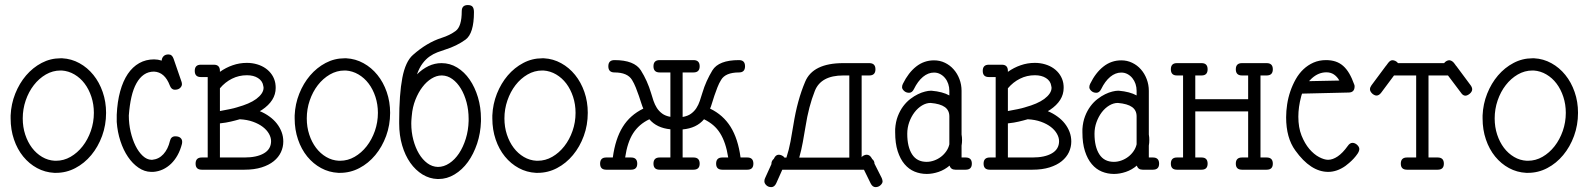

<svg xmlns="http://www.w3.org/2000/svg" viewBox="-20 -685 6413 775"><path d="M224.1 -449.7C197.1 -449.7 171.7 -443.4 147.9 -430.9C124.2 -418.4 103.3 -401.5 85.2 -380.4C67.1 -359.2 52.6 -334.7 41.5 -306.9C30.4 -279.1 24.3 -249.8 22.9 -219.2V-207C22.9 -176.8 27.4 -148.4 36.4 -122.1C45.3 -95.7 57.8 -72.8 73.7 -53.2C89.7 -33.7 108.3 -18.1 129.6 -6.6C151 5 174.2 11.4 199.2 12.7H206.1C233.7 12.7 259.8 6.3 284.2 -6.6C308.6 -19.4 330 -36.9 348.4 -59.1C366.8 -81.2 381.3 -106.9 392.1 -136.2C402.8 -165.5 408.2 -196.6 408.2 -229.5C408.2 -259.4 403.6 -287.5 394.5 -313.7C385.4 -339.9 372.9 -362.9 356.9 -382.6C341 -402.3 322.3 -418.1 300.8 -429.9C279.3 -441.8 256.2 -448.4 231.4 -449.7ZM229.5 -400.4C247.7 -399.1 264.7 -393.8 280.5 -384.5C296.3 -375.2 310 -363 321.5 -347.7C333.1 -332.4 342.2 -314.5 348.9 -294.2C355.6 -273.8 358.9 -252.3 358.9 -229.5C358.9 -204.1 354.8 -179.8 346.7 -156.5C338.5 -133.2 327.5 -112.6 313.5 -94.7C299.5 -76.8 283.3 -62.6 264.9 -52C246.5 -41.4 226.9 -36.1 206.1 -36.1H201.2C182.9 -37.1 165.9 -42.2 150.1 -51.5C134.4 -60.8 120.7 -73.1 109.1 -88.4C97.6 -103.7 88.5 -121.5 81.8 -141.8C75.1 -162.2 71.8 -183.9 71.8 -207C71.8 -232.1 75.8 -256.3 83.7 -279.5C91.7 -302.8 102.6 -323.4 116.5 -341.3C130.3 -359.2 146.5 -373.5 165 -384.3C183.6 -395 203.3 -400.4 224.1 -400.4Z M632.8 -440.4C622.1 -443.7 611.8 -445.3 602.1 -445.3C579.9 -445.3 559.9 -440.3 542 -430.2C524.1 -420.1 508.7 -405.5 495.8 -386.5C483 -367.4 472.7 -344.1 465.1 -316.4C457.4 -288.7 452.8 -257.2 451.2 -221.7V-192.9C453.1 -165.5 458.1 -139.7 466.1 -115.5C474 -91.2 484.2 -70 496.6 -51.8C509 -33.5 523.1 -19 539.1 -8.1C555 2.8 571.9 8.5 589.8 8.8H598.6C612.3 7.8 625.2 4.5 637.5 -1.2C649.7 -6.9 660.7 -14.6 670.7 -24.2C680.6 -33.8 689.3 -45.3 696.8 -58.8C704.3 -72.3 710.1 -87.4 714.4 -104C714.7 -105.6 714.9 -107.2 715.1 -108.6C715.3 -110.1 715.3 -111.5 715.3 -112.8C715.3 -119 713.1 -124.2 708.5 -128.4C703.9 -132.6 696.9 -134.8 687.5 -134.8C676.1 -134.8 668.9 -128.6 666 -116.2C660.8 -94.1 652 -76.3 639.6 -62.7C627.3 -49.2 612.3 -41.7 594.7 -40H590.8C578.8 -40.4 567.2 -45.7 556.2 -55.9C545.1 -66.2 535.4 -79.7 527.1 -96.4C518.8 -113.2 512.2 -132.2 507.3 -153.3C502.4 -174.5 500 -196.1 500 -218.3V-218.8C502 -246.4 505.5 -271.2 510.5 -293.2C515.5 -315.2 522.3 -333.7 530.8 -348.9C539.2 -364 549.3 -375.7 561 -383.8C572.8 -391.9 586.3 -396 601.6 -396C630.5 -394.7 651.9 -376 665.5 -339.8C669.8 -328.5 676.4 -322.8 685.5 -322.8C694.7 -322.8 701.7 -325.1 706.8 -329.8C711.8 -334.6 714.4 -339.7 714.4 -345.2C714.4 -348.8 713.7 -352.4 712.4 -356L680.7 -447.8C676.8 -459.5 669.9 -465.3 660.2 -465.3C651.4 -465.3 644.6 -462.8 639.9 -457.8C635.2 -452.7 632.8 -446.9 632.8 -440.4Z M790.5 -374H818.4V-49.3H794.4C777.8 -49.3 769.5 -41 769.5 -24.4C769.5 -8.1 777.8 0 794.4 0H966.8C993.2 0 1016.2 -3.1 1035.9 -9.3C1055.6 -15.5 1071.9 -23.8 1085 -34.4C1098 -45 1107.7 -57.1 1114 -70.8C1120.4 -84.5 1123.5 -98.8 1123.5 -113.8C1123.5 -127.1 1121.3 -139.9 1116.7 -152.1C1112.1 -164.3 1105.7 -175.7 1097.4 -186.3C1089.1 -196.9 1079.1 -206.4 1067.4 -214.8C1055.7 -223.3 1042.8 -230.5 1028.8 -236.3C1029.1 -236.7 1029.9 -237.1 1031.2 -237.8C1032.6 -238.4 1034.5 -239.6 1037.1 -241.2C1074.2 -266 1092.8 -295.6 1092.8 -330.1C1092.8 -333.3 1092.7 -336.2 1092.5 -338.6C1092.4 -341.1 1092 -344.6 1091.3 -349.1C1089 -361.5 1084.6 -372.7 1077.9 -382.8C1071.2 -392.9 1062.8 -401.5 1052.7 -408.7C1042.6 -415.9 1031.1 -421.4 1018.1 -425.3C1005 -429.2 991.2 -431.2 976.6 -431.2C956.7 -431.2 937.6 -428 919.2 -421.6C900.8 -415.3 883.6 -406.4 867.7 -395V-398.9C867.7 -415.5 859.5 -423.8 843.3 -423.8H790.5C774.3 -423.8 766.1 -415.5 766.1 -398.9C766.1 -382.3 774.3 -374 790.5 -374ZM867.7 -328.6C881.7 -345.2 897.9 -358.2 916.5 -367.4C935.1 -376.7 955.1 -381.3 976.6 -381.3C994.5 -381.3 1009.4 -377.6 1021.2 -370.1C1033.1 -362.6 1040.2 -352.5 1042.5 -339.8H1042L1043 -336.9C1043.6 -334.3 1043.9 -332.4 1043.9 -331.1C1043.9 -322.9 1041.3 -315 1036.1 -307.4C1030.9 -299.7 1023.7 -292.5 1014.4 -285.6C1005.1 -278.8 994.1 -272.6 981.2 -267.1C968.3 -261.6 954.1 -256.7 938.5 -252.4C938.2 -252.1 937.8 -252 937.5 -252C929 -249.3 918.9 -246.8 907.2 -244.4C895.5 -241.9 882.3 -239.4 867.7 -236.8ZM867.7 -187C876.8 -188 884.8 -189 891.6 -190.2C898.4 -191.3 904.9 -192.6 911.1 -194.1L929 -198.5C934.7 -200 940.9 -201.7 947.8 -203.6C967.6 -202.6 985.4 -199.3 1001.2 -193.6C1017 -187.9 1030.3 -180.9 1041 -172.6C1051.8 -164.3 1060 -155.1 1065.7 -145C1071.4 -134.9 1074.2 -125 1074.2 -115.2C1074.2 -93.8 1064.6 -77.4 1045.4 -66.2C1026.2 -54.9 1000 -49.3 966.8 -49.3H867.7Z M1370.6 -449.7C1343.6 -449.7 1318.2 -443.4 1294.4 -430.9C1270.7 -418.4 1249.8 -401.5 1231.7 -380.4C1213.6 -359.2 1199.1 -334.7 1188 -306.9C1176.9 -279.1 1170.7 -249.8 1169.4 -219.2V-207C1169.4 -176.8 1173.9 -148.4 1182.9 -122.1C1191.8 -95.7 1204.3 -72.8 1220.2 -53.2C1236.2 -33.7 1254.8 -18.1 1276.1 -6.6C1297.4 5 1320.6 11.4 1345.7 12.7H1352.5C1380.2 12.7 1406.2 6.3 1430.7 -6.6C1455.1 -19.4 1476.5 -36.9 1494.9 -59.1C1513.3 -81.2 1527.8 -106.9 1538.6 -136.2C1549.3 -165.5 1554.7 -196.6 1554.7 -229.5C1554.7 -259.4 1550.1 -287.5 1541 -313.7C1531.9 -339.9 1519.4 -362.9 1503.4 -382.6C1487.5 -402.3 1468.8 -418.1 1447.3 -429.9C1425.8 -441.8 1402.7 -448.4 1377.9 -449.7ZM1376 -400.4C1394.2 -399.1 1411.2 -393.8 1427 -384.5C1442.8 -375.2 1456.5 -363 1468 -347.7C1479.6 -332.4 1488.7 -314.5 1495.4 -294.2C1502 -273.8 1505.4 -252.3 1505.4 -229.5C1505.4 -204.1 1501.3 -179.8 1493.2 -156.5C1485 -133.2 1474 -112.6 1460 -94.7C1446 -76.8 1429.8 -62.6 1411.4 -52C1393 -41.4 1373.4 -36.1 1352.5 -36.1H1347.7C1329.4 -37.1 1312.4 -42.2 1296.6 -51.5C1280.8 -60.8 1267.2 -73.1 1255.6 -88.4C1244.1 -103.7 1234.9 -121.5 1228.3 -141.8C1221.6 -162.2 1218.3 -183.9 1218.3 -207C1218.3 -232.1 1222.2 -256.3 1230.2 -279.5C1238.2 -302.8 1249.1 -323.4 1262.9 -341.3C1276.8 -359.2 1293 -373.5 1311.5 -384.3C1330.1 -395 1349.8 -400.4 1370.6 -400.4Z M1843.8 -639.6C1843.8 -598.6 1835.6 -572.1 1819.3 -560.1C1803.4 -548.3 1784.5 -539.1 1762.7 -532.2C1723 -519.5 1684.4 -496.6 1647 -463.4C1626.8 -445.8 1612.5 -415 1604 -370.8C1595.5 -326.7 1591.3 -268.7 1591.3 -196.8V-186.5C1591.3 -154.6 1595.3 -125.2 1603.3 -98.1C1611.2 -71.1 1622.2 -47.7 1636.2 -27.8C1650.2 -8 1666.7 7.7 1685.5 19.3C1704.4 30.8 1724.6 36.9 1746.1 37.6H1750C1772.8 37.6 1794.4 31.4 1814.9 19C1835.4 6.7 1853.4 -10.1 1868.7 -31.2C1884 -52.4 1896.3 -77.1 1905.8 -105.2C1915.2 -133.4 1920.4 -163.4 1921.4 -195.3V-205.6C1921.4 -236.2 1917.3 -265.1 1909.2 -292.2C1901 -319.4 1889.9 -343.3 1875.7 -363.8C1861.6 -384.3 1844.8 -400.5 1825.4 -412.4C1806.1 -424.2 1785 -430.2 1762.2 -430.2C1743.7 -430.2 1726.1 -426.2 1709.5 -418.2C1692.9 -410.2 1677.4 -399.1 1663.1 -384.8C1669.6 -403 1677.2 -417.9 1686 -429.4C1694.8 -441 1704.3 -450.3 1714.4 -457.3C1724.4 -464.3 1734.9 -469.8 1745.6 -473.9C1756.3 -477.9 1766.9 -481.6 1777.3 -484.9C1808.3 -494.6 1835.4 -508 1858.9 -524.9C1881.7 -541.5 1893.1 -578.6 1893.1 -636.2C1893.1 -645.7 1891.3 -652.8 1887.7 -657.5C1884.1 -662.2 1877.6 -664.6 1868.2 -664.6C1851.9 -664.6 1843.8 -656.2 1843.8 -639.6ZM1764.6 -380.4C1779.3 -380 1793.1 -375.2 1806.2 -365.7C1819.2 -356.3 1830.6 -343.5 1840.3 -327.4C1850.1 -311.3 1857.7 -292.7 1863.3 -271.7C1868.8 -250.7 1871.6 -228.7 1871.6 -205.6V-196.8C1870.9 -171.4 1867.1 -147.5 1860.1 -125C1853.1 -102.5 1844 -82.8 1832.8 -65.9C1821.5 -49 1808.5 -35.6 1793.7 -25.9C1778.9 -16.1 1763.5 -11.2 1747.6 -11.2C1732.3 -11.6 1718.1 -16.5 1705.1 -26.1C1692.1 -35.7 1680.7 -48.6 1671.1 -64.7C1661.5 -80.8 1654 -99.4 1648.4 -120.4C1642.9 -141.4 1640.1 -163.4 1640.1 -186.5C1640.1 -190.8 1640.2 -194.2 1640.4 -196.8C1640.5 -199.4 1640.7 -201.7 1640.9 -203.9L1641.4 -210.2C1641.5 -212.3 1641.8 -214.8 1642.1 -217.8C1644 -240.9 1648.9 -262.4 1656.7 -282.2C1664.6 -302.1 1674 -319.3 1685.1 -333.7C1696.1 -348.2 1708.4 -359.6 1721.9 -367.9C1735.4 -376.2 1748.9 -380.4 1762.2 -380.4Z M2168.5 -449.7C2141.4 -449.7 2116 -443.4 2092.3 -430.9C2068.5 -418.4 2047.6 -401.5 2029.5 -380.4C2011.5 -359.2 1996.9 -334.7 1985.8 -306.9C1974.8 -279.1 1968.6 -249.8 1967.3 -219.2V-207C1967.3 -176.8 1971.8 -148.4 1980.7 -122.1C1989.7 -95.7 2002.1 -72.8 2018.1 -53.2C2034 -33.7 2052.7 -18.1 2074 -6.6C2095.3 5 2118.5 11.4 2143.6 12.7H2150.4C2178.1 12.7 2204.1 6.3 2228.5 -6.6C2252.9 -19.4 2274.3 -36.9 2292.7 -59.1C2311.1 -81.2 2325.7 -106.9 2336.4 -136.2C2347.2 -165.5 2352.5 -196.6 2352.5 -229.5C2352.5 -259.4 2348 -287.5 2338.9 -313.7C2329.8 -339.9 2317.2 -362.9 2301.3 -382.6C2285.3 -402.3 2266.6 -418.1 2245.1 -429.9C2223.6 -441.8 2200.5 -448.4 2175.8 -449.7ZM2173.8 -400.4C2192.1 -399.1 2209.1 -393.8 2224.9 -384.5C2240.6 -375.2 2254.3 -363 2265.9 -347.7C2277.4 -332.4 2286.5 -314.5 2293.2 -294.2C2299.9 -273.8 2303.2 -252.3 2303.2 -229.5C2303.2 -204.1 2299.2 -179.8 2291 -156.5C2282.9 -133.2 2271.8 -112.6 2257.8 -94.7C2243.8 -76.8 2227.6 -62.6 2209.2 -52C2190.8 -41.4 2171.2 -36.1 2150.4 -36.1H2145.5C2127.3 -37.1 2110.3 -42.2 2094.5 -51.5C2078.7 -60.8 2065 -73.1 2053.5 -88.4C2041.9 -103.7 2032.8 -121.5 2026.1 -141.8C2019.4 -162.2 2016.1 -183.9 2016.1 -207C2016.1 -232.1 2020.1 -256.3 2028.1 -279.5C2036.1 -302.8 2047 -323.4 2060.8 -341.3C2074.6 -359.2 2090.8 -373.5 2109.4 -384.3C2127.9 -395 2147.6 -400.4 2168.5 -400.4Z M2735.4 -392.6H2779.3C2795.9 -392.6 2804.2 -400.9 2804.2 -417.5C2804.2 -434.1 2795.9 -442.4 2779.3 -442.4H2642.6C2626 -442.4 2617.7 -434.1 2617.7 -417.5C2617.7 -400.9 2626 -392.6 2642.6 -392.6H2686V-213.4C2672.7 -215.7 2661.6 -220.1 2652.8 -226.6C2644 -233.1 2636.9 -240.7 2631.3 -249.5C2625.8 -258.3 2621.3 -267.9 2617.7 -278.3C2614.1 -288.7 2610.8 -299.2 2607.9 -309.6C2598.1 -342.4 2584.5 -372.9 2566.9 -400.9C2549.3 -428.5 2513.8 -442.4 2460.4 -442.4C2443.8 -442.4 2435.5 -434.1 2435.5 -417.5C2435.5 -400.9 2443.8 -392.6 2460.4 -392.6C2495.3 -392.6 2518.9 -382.5 2531.2 -362.3C2536.8 -353.2 2541.8 -342.9 2546.4 -331.5C2550.9 -320.1 2555.1 -309 2558.8 -298.1L2568.8 -267.8C2571.8 -258.5 2574.4 -251.5 2576.7 -246.6C2541.2 -229.3 2513.5 -204.8 2493.7 -172.9C2473.8 -141 2460.4 -99.8 2453.6 -49.3H2426.8C2410.5 -49.3 2402.3 -41 2402.3 -24.4C2402.3 -8.1 2410.5 0 2426.8 0H2527.3C2543.9 0 2552.2 -8.1 2552.2 -24.4C2552.2 -41 2543.9 -49.3 2527.3 -49.3H2503.4C2509.3 -90 2520 -122.6 2535.6 -147C2551.3 -171.4 2573.1 -190.3 2601.1 -203.6C2620.9 -180.2 2649.3 -166.7 2686 -163.1V-49.3H2642.6C2626 -49.3 2617.7 -41 2617.7 -24.4C2617.7 -8.1 2626 0 2642.6 0H2779.3C2795.9 0 2804.2 -8.1 2804.2 -24.4C2804.2 -41 2795.9 -49.3 2779.3 -49.3H2735.4V-162.6C2772.8 -165.9 2801.6 -179.5 2821.8 -203.6C2835.8 -196.8 2848.1 -188.8 2858.9 -179.7C2869.6 -170.6 2878.9 -159.7 2886.7 -147.2C2894.5 -134.7 2901.1 -120.4 2906.5 -104.2C2911.9 -88.1 2916.2 -69.8 2919.4 -49.3H2895.5C2878.9 -49.3 2870.6 -41 2870.6 -24.4C2870.6 -8.1 2878.9 0 2895.5 0H2996.6C3012.9 0 3021 -8.1 3021 -24.4C3021 -41 3012.9 -49.3 2996.6 -49.3H2969.2C2962.4 -99.8 2949 -141 2929 -173.1C2908.9 -205.2 2881.3 -229.7 2846.2 -246.6C2848.5 -251.5 2851 -258.6 2853.8 -268.1C2856.5 -277.5 2859.8 -287.7 2863.5 -298.6C2867.3 -309.5 2871.3 -320.6 2875.7 -332C2880.1 -343.4 2885.1 -353.5 2890.6 -362.3C2902.3 -382.5 2926.4 -392.6 2962.9 -392.6C2979.2 -392.6 2987.3 -400.9 2987.3 -417.5C2987.3 -434.1 2979.2 -442.4 2962.9 -442.4C2908.2 -442.4 2872.4 -428.5 2855.5 -400.9C2847 -386.9 2839.4 -372.3 2832.5 -357.2C2825.7 -342 2819.8 -326.2 2814.9 -309.6C2811.7 -298.8 2808.3 -288.2 2804.7 -277.6C2801.1 -267 2796.5 -257.3 2790.8 -248.5C2785.1 -239.7 2777.8 -232.2 2769 -225.8C2760.3 -219.5 2749 -215.2 2735.4 -212.9Z M3408.2 -48.8H3206.1C3211.9 -69.3 3216.7 -90.1 3220.5 -111.1L3231.4 -173.8C3239.9 -228.2 3252.4 -276.2 3269 -317.9C3285.3 -359.5 3323.6 -380.4 3383.8 -380.4H3408.2ZM3458 -380.4H3488.8C3505.4 -380.4 3513.7 -388.7 3513.7 -405.3C3513.7 -421.9 3505.4 -430.2 3488.8 -430.2H3383.8C3302.1 -430.2 3250.8 -405.1 3230 -355C3208.8 -305.2 3193 -247.4 3182.6 -181.6C3179 -159.2 3175.1 -136.6 3170.9 -114C3166.7 -91.4 3161.1 -69.7 3154.3 -48.8H3146.5C3143.9 -52.7 3140.3 -55.7 3135.7 -57.6C3131.2 -59.6 3127.1 -60.5 3123.5 -60.5C3115.1 -60.5 3108.6 -55.3 3104 -44.9L3103.5 -43.9C3097 -38.4 3093.8 -31.7 3093.8 -23.9V-22.5L3067.9 34.7C3066.2 38.2 3065.4 42.3 3065.4 46.9C3065.4 52.4 3068 57.7 3073.2 62.7C3078.5 67.8 3085.1 70.3 3093.3 70.3C3101.7 70.3 3108.4 65.1 3113.3 54.7L3137.7 0H3467.3L3494.6 55.7C3499.5 65.4 3506 70.3 3514.2 70.3C3522 70.3 3528.6 67.7 3534.2 62.5C3539.7 57.3 3542.5 52.1 3542.5 46.9C3542.5 44.9 3542.2 42.9 3541.5 40.8C3540.9 38.7 3540 36.3 3539.1 33.7L3509.8 -24.4C3509.8 -32.2 3506.5 -38.6 3500 -43.5L3499 -45.9C3493.5 -55.7 3486.7 -60.5 3478.5 -60.5C3474.9 -60.5 3471 -59.6 3466.8 -57.6C3462.6 -55.7 3459.6 -53.2 3458 -50.3Z M3812 -215.3V-102.5C3809.7 -92.4 3805.6 -83.1 3799.6 -74.5C3793.5 -65.8 3786.4 -58.3 3778.1 -52C3769.8 -45.7 3760.6 -40.7 3750.5 -37.1C3740.4 -33.5 3730.3 -31.7 3720.2 -31.7C3694.2 -31.7 3674.6 -41.8 3661.6 -62C3648.6 -82.2 3642.1 -109.9 3642.1 -145C3642.1 -161.3 3644.8 -176.9 3650.1 -191.9C3655.5 -206.9 3662.6 -220.1 3671.4 -231.7C3680.2 -243.2 3690.3 -252.4 3701.7 -259.3C3713.1 -266.1 3724.6 -269.5 3736.3 -269.5C3762.4 -267.3 3781.5 -261.7 3793.7 -252.9C3805.9 -244.1 3812 -231.6 3812 -215.3ZM3740.2 -318.8H3736.8C3730.6 -318.8 3723 -317.7 3713.9 -315.4C3704.8 -313.2 3695.1 -309.6 3685.1 -304.7C3675 -299.8 3664.7 -293.4 3654.3 -285.4C3643.9 -277.4 3634.4 -267.7 3625.7 -256.1C3617.1 -244.5 3609.9 -231.2 3604 -216.1C3598.1 -200.9 3594.6 -183.6 3593.3 -164.1V-150.9C3593.3 -121.3 3596.7 -95.9 3603.5 -74.7C3610.4 -53.5 3619.5 -36.1 3631.1 -22.5C3642.7 -8.8 3656.2 1.2 3671.6 7.6C3687.1 13.9 3703.5 17.1 3720.7 17.1C3736.3 17.1 3752.3 14.3 3768.6 8.8C3784.8 3.3 3799.6 -5.2 3813 -16.6C3816.2 -5.5 3824.1 0 3836.4 0H3877.9C3894.5 0 3902.8 -8.1 3902.8 -24.4C3902.8 -41 3894.5 -49.3 3877.9 -49.3H3861.3V-97.2C3862 -100.7 3862.5 -104.5 3862.8 -108.4C3863.1 -112.3 3863.3 -116 3863.3 -119.6C3863.3 -123.2 3863.1 -127 3862.8 -130.9C3862.5 -134.8 3862 -138.5 3861.3 -142.1V-318.4C3861.3 -335 3858.5 -350.7 3852.8 -365.7C3847.1 -380.7 3839.3 -393.8 3829.3 -405C3819.4 -416.3 3807.7 -425.1 3794.2 -431.6C3780.7 -438.2 3766 -441.4 3750 -441.4C3723.3 -441.4 3699.4 -433.1 3678.2 -416.5C3657.1 -399.9 3639.2 -376.6 3624.5 -346.7C3622.2 -342.1 3621.1 -337.6 3621.1 -333C3621.1 -328.1 3623.8 -323.2 3629.2 -318.1C3634.5 -313.1 3641.3 -310.5 3649.4 -310.5C3657.6 -310.5 3664.1 -315.4 3668.9 -325.2C3679.4 -346.7 3691.6 -363.2 3705.6 -374.8C3719.6 -386.3 3734.4 -392.1 3750 -392.1C3759.1 -392.1 3767.5 -390.1 3775.1 -386C3782.8 -381.9 3789.4 -376.5 3794.9 -369.6C3800.5 -362.8 3804.7 -355 3807.6 -346.2C3810.5 -337.4 3812 -328.1 3812 -318.4V-299.8C3793.8 -309.9 3769.9 -316.2 3740.2 -318.8Z M3971.2 -374H3999V-49.3H3975.1C3958.5 -49.3 3950.2 -41 3950.2 -24.4C3950.2 -8.1 3958.5 0 3975.1 0H4147.5C4173.8 0 4196.9 -3.1 4216.6 -9.3C4236.2 -15.5 4252.6 -23.8 4265.6 -34.4C4278.6 -45 4288.3 -57.1 4294.7 -70.8C4301 -84.5 4304.2 -98.8 4304.2 -113.8C4304.2 -127.1 4301.9 -139.9 4297.4 -152.1C4292.8 -164.3 4286.4 -175.7 4278.1 -186.3C4269.8 -196.9 4259.8 -206.4 4248 -214.8C4236.3 -223.3 4223.5 -230.5 4209.5 -236.3C4209.8 -236.7 4210.6 -237.1 4211.9 -237.8C4213.2 -238.4 4215.2 -239.6 4217.8 -241.2C4254.9 -266 4273.4 -295.6 4273.4 -330.1C4273.4 -333.3 4273.4 -336.2 4273.2 -338.6C4273 -341.1 4272.6 -344.6 4272 -349.1C4269.7 -361.5 4265.2 -372.7 4258.5 -382.8C4251.9 -392.9 4243.5 -401.5 4233.4 -408.7C4223.3 -415.9 4211.8 -421.4 4198.7 -425.3C4185.7 -429.2 4171.9 -431.2 4157.2 -431.2C4137.4 -431.2 4118.2 -428 4099.9 -421.6C4081.5 -415.3 4064.3 -406.4 4048.3 -395V-398.9C4048.3 -415.5 4040.2 -423.8 4023.9 -423.8H3971.2C3954.9 -423.8 3946.8 -415.5 3946.8 -398.9C3946.8 -382.3 3954.9 -374 3971.2 -374ZM4048.3 -328.6C4062.3 -345.2 4078.6 -358.2 4097.2 -367.4C4115.7 -376.7 4135.7 -381.3 4157.2 -381.3C4175.1 -381.3 4190 -377.6 4201.9 -370.1C4213.8 -362.6 4220.9 -352.5 4223.1 -339.8H4222.7L4223.6 -336.9C4224.3 -334.3 4224.6 -332.4 4224.6 -331.1C4224.6 -322.9 4222 -315 4216.8 -307.4C4211.6 -299.7 4204.3 -292.5 4195.1 -285.6C4185.8 -278.8 4174.7 -272.6 4161.9 -267.1C4149 -261.6 4134.8 -256.7 4119.1 -252.4C4118.8 -252.1 4118.5 -252 4118.2 -252C4109.7 -249.3 4099.6 -246.8 4087.9 -244.4C4076.2 -241.9 4063 -239.4 4048.3 -236.8ZM4048.3 -187C4057.5 -188 4065.4 -189 4072.3 -190.2C4079.1 -191.3 4085.6 -192.6 4091.8 -194.1L4109.6 -198.5C4115.3 -200 4121.6 -201.7 4128.4 -203.6C4148.3 -202.6 4166.1 -199.3 4181.9 -193.6C4197.7 -187.9 4210.9 -180.9 4221.7 -172.6C4232.4 -164.3 4240.6 -155.1 4246.3 -145C4252 -134.9 4254.9 -125 4254.9 -115.2C4254.9 -93.8 4245.3 -77.4 4226.1 -66.2C4206.9 -54.9 4180.7 -49.3 4147.5 -49.3H4048.3Z M4567.9 -215.3V-102.5C4565.6 -92.4 4561.4 -83.1 4555.4 -74.5C4549.4 -65.8 4542.2 -58.3 4533.9 -52C4525.6 -45.7 4516.4 -40.7 4506.3 -37.1C4496.3 -33.5 4486.2 -31.7 4476.1 -31.7C4450 -31.7 4430.5 -41.8 4417.5 -62C4404.5 -82.2 4397.9 -109.9 4397.9 -145C4397.9 -161.3 4400.6 -176.9 4406 -191.9C4411.4 -206.9 4418.5 -220.1 4427.2 -231.7C4436 -243.2 4446.1 -252.4 4457.5 -259.3C4468.9 -266.1 4480.5 -269.5 4492.2 -269.5C4518.2 -267.3 4537.4 -261.7 4549.6 -252.9C4561.8 -244.1 4567.9 -231.6 4567.9 -215.3ZM4496.1 -318.8H4492.7C4486.5 -318.8 4478.8 -317.7 4469.7 -315.4C4460.6 -313.2 4451 -309.6 4440.9 -304.7C4430.8 -299.8 4420.6 -293.4 4410.2 -285.4C4399.7 -277.4 4390.2 -267.7 4381.6 -256.1C4373 -244.5 4365.7 -231.2 4359.9 -216.1C4354 -200.9 4350.4 -183.6 4349.1 -164.1V-150.9C4349.1 -121.3 4352.5 -95.9 4359.4 -74.7C4366.2 -53.5 4375.4 -36.1 4387 -22.5C4398.5 -8.8 4412 1.2 4427.5 7.6C4443 13.9 4459.3 17.1 4476.6 17.1C4492.2 17.1 4508.1 14.3 4524.4 8.8C4540.7 3.3 4555.5 -5.2 4568.8 -16.6C4572.1 -5.5 4579.9 0 4592.3 0H4633.8C4650.4 0 4658.7 -8.1 4658.7 -24.4C4658.7 -41 4650.4 -49.3 4633.8 -49.3H4617.2V-97.2C4617.8 -100.7 4618.3 -104.5 4618.7 -108.4C4619 -112.3 4619.1 -116 4619.1 -119.6C4619.1 -123.2 4619 -127 4618.7 -130.9C4618.3 -134.8 4617.8 -138.5 4617.2 -142.1V-318.4C4617.2 -335 4614.3 -350.7 4608.6 -365.7C4602.9 -380.7 4595.1 -393.8 4585.2 -405C4575.3 -416.3 4563.6 -425.1 4550 -431.6C4536.5 -438.2 4521.8 -441.4 4505.9 -441.4C4479.2 -441.4 4455.2 -433.1 4434.1 -416.5C4412.9 -399.9 4395 -376.6 4380.4 -346.7C4378.1 -342.1 4377 -337.6 4377 -333C4377 -328.1 4379.6 -323.2 4385 -318.1C4390.4 -313.1 4397.1 -310.5 4405.3 -310.5C4413.4 -310.5 4419.9 -315.4 4424.8 -325.2C4435.2 -346.7 4447.4 -363.2 4461.4 -374.8C4475.4 -386.3 4490.2 -392.1 4505.9 -392.1C4515 -392.1 4523.4 -390.1 4531 -386C4538.7 -381.9 4545.2 -376.5 4550.8 -369.6C4556.3 -362.8 4560.5 -355 4563.5 -346.2C4566.4 -337.4 4567.9 -328.1 4567.9 -318.4V-299.8C4549.6 -309.9 4525.7 -316.2 4496.1 -318.8Z M4730.5 -380.4H4755.4V-49.3H4730.5C4714.2 -49.3 4706.1 -41 4706.1 -24.4C4706.1 -8.1 4714.2 0 4730.5 0H4830.1C4846.4 0 4854.5 -8.1 4854.5 -24.4C4854.5 -41 4846.4 -49.3 4830.1 -49.3H4804.7V-235.4H5018.1V-49.3H4993.2C4976.6 -49.3 4968.3 -41 4968.3 -24.4C4968.3 -8.1 4976.6 0 4993.2 0H5092.8C5109.4 0 5117.7 -8.1 5117.7 -24.4C5117.7 -41 5109.4 -49.3 5092.8 -49.3H5067.9V-380.4H5092.8C5109.4 -380.4 5117.7 -388.7 5117.7 -405.3C5117.7 -421.9 5109.4 -430.2 5092.8 -430.2H4993.2C4976.6 -430.2 4968.3 -421.9 4968.3 -405.3C4968.3 -388.7 4976.6 -380.4 4993.2 -380.4H5018.1V-284.7H4804.7V-380.4H4830.1C4846.4 -380.4 4854.5 -388.7 4854.5 -405.3C4854.5 -421.9 4846.4 -430.2 4830.1 -430.2H4730.5C4714.2 -430.2 4706.1 -421.9 4706.1 -405.3C4706.1 -388.7 4714.2 -380.4 4730.5 -380.4Z M5263.7 -357.4 5275.4 -369.1C5293.3 -385.1 5312.8 -393.1 5334 -393.1C5345.7 -393.1 5355.9 -390.1 5364.5 -384.3C5373.1 -378.4 5380.4 -370.3 5386.2 -359.9ZM5423.3 -311.5C5439.6 -311.5 5447.8 -319.8 5447.8 -336.4C5447.8 -339.4 5447.3 -341.8 5446.3 -343.8C5440.1 -361.3 5433.3 -376.3 5426 -388.7C5418.7 -401 5410.5 -411.2 5401.4 -419.2C5392.3 -427.2 5382 -433 5370.6 -436.8C5359.2 -440.5 5346.5 -442.4 5332.5 -442.4C5314 -442.4 5297.1 -439 5282 -432.4C5266.8 -425.7 5253.3 -416.7 5241.2 -405.3C5229.2 -393.9 5218.8 -380.5 5210.2 -365.2C5201.6 -349.9 5194.3 -333.7 5188.5 -316.7C5182.6 -299.6 5178.3 -282 5175.5 -263.9C5172.8 -245.8 5171.4 -228.4 5171.4 -211.4C5171.4 -156.1 5183.8 -111.5 5208.5 -77.6C5249.8 -20 5294.1 8.8 5341.3 8.8C5364.7 8.8 5387.9 0.8 5410.6 -15.1C5414.2 -17.7 5419.2 -21.7 5425.5 -27.1C5431.9 -32.5 5438.1 -38.4 5444.1 -44.9C5450.1 -51.4 5455.4 -58.1 5460 -64.9C5464.5 -71.8 5466.8 -78 5466.8 -83.5C5466.8 -86.4 5466 -89.4 5464.4 -92.3C5462.7 -95.2 5460.6 -97.9 5458 -100.3C5455.4 -102.8 5452.5 -104.7 5449.2 -106.2C5446 -107.7 5442.7 -108.4 5439.5 -108.4C5432.3 -108.4 5425.9 -104.3 5420.4 -96.2C5406.7 -77 5393.1 -62.8 5379.6 -53.7C5366.1 -44.6 5353.2 -40 5340.8 -40C5330.4 -40 5318.3 -43.7 5304.4 -51C5290.6 -58.3 5277.5 -69.3 5265.1 -83.7C5252.8 -98.2 5242.3 -116.3 5233.6 -137.9C5225 -159.6 5220.7 -184.9 5220.7 -213.9C5220.7 -239.6 5224.4 -266.6 5231.9 -294.9C5232.6 -296.9 5233.2 -298.9 5233.6 -301C5234.1 -303.1 5234.9 -305.2 5235.8 -307.1Z M5746.1 -380.4H5824.7L5877 -311C5882.2 -302.9 5888.2 -298.8 5895 -298.8C5897.9 -298.8 5901 -299.6 5904.3 -301.3C5907.6 -302.9 5910.6 -304.9 5913.3 -307.4C5916.1 -309.8 5918.3 -312.5 5919.9 -315.4C5921.5 -318.4 5922.4 -321.3 5922.4 -324.2C5922.4 -329.4 5920.4 -334.8 5916.5 -340.3L5858.4 -418.5C5857.4 -418.8 5856.6 -419.8 5856 -421.4L5849.1 -430.7C5843.6 -437.5 5837.2 -441.2 5830.1 -441.9C5826.5 -441.9 5822.8 -440.8 5818.8 -438.7C5814.9 -436.6 5811.7 -433.8 5809.1 -430.2H5623C5620.1 -434.1 5616.5 -437 5612.3 -439C5608.1 -440.9 5604.3 -441.9 5601.1 -441.9C5594.9 -442.2 5588.9 -438.5 5583 -430.7L5576.2 -421.4C5575.5 -420.7 5575 -420.2 5574.7 -419.7C5574.4 -419.2 5574.1 -418.8 5573.7 -418.5L5515.6 -340.3C5511.7 -334.8 5509.8 -329.6 5509.8 -324.7C5509.8 -321.8 5510.6 -318.8 5512.2 -315.9C5513.8 -313 5515.9 -310.3 5518.3 -307.9C5520.8 -305.4 5523.6 -303.4 5526.9 -301.8C5530.1 -300.1 5533.2 -299.3 5536.1 -299.3C5543 -299.3 5549.3 -303.2 5555.2 -311L5606.9 -380.4H5696.3V-49.3H5659.2C5642.6 -49.3 5634.3 -41 5634.3 -24.4C5634.3 -8.1 5642.6 0 5659.2 0H5783.2C5799.8 0 5808.1 -8.1 5808.1 -24.4C5808.1 -41 5799.8 -49.3 5783.2 -49.3H5746.1Z M6165.5 -449.7C6138.5 -449.7 6113.1 -443.4 6089.4 -430.9C6065.6 -418.4 6044.7 -401.5 6026.6 -380.4C6008.5 -359.2 5994 -334.7 5982.9 -306.9C5971.8 -279.1 5965.7 -249.8 5964.4 -219.2V-207C5964.4 -176.8 5968.8 -148.4 5977.8 -122.1C5986.7 -95.7 5999.2 -72.8 6015.1 -53.2C6031.1 -33.7 6049.7 -18.1 6071 -6.6C6092.4 5 6115.6 11.4 6140.6 12.7H6147.5C6175.1 12.7 6201.2 6.3 6225.6 -6.6C6250 -19.4 6271.4 -36.9 6289.8 -59.1C6308.2 -81.2 6322.8 -106.9 6333.5 -136.2C6344.2 -165.5 6349.6 -196.6 6349.6 -229.5C6349.6 -259.4 6345.1 -287.5 6335.9 -313.7C6326.8 -339.9 6314.3 -362.9 6298.3 -382.6C6282.4 -402.3 6263.7 -418.1 6242.2 -429.9C6220.7 -441.8 6197.6 -448.4 6172.9 -449.7ZM6170.9 -400.4C6189.1 -399.1 6206.1 -393.8 6221.9 -384.5C6237.7 -375.2 6251.4 -363 6262.9 -347.7C6274.5 -332.4 6283.6 -314.5 6290.3 -294.2C6297 -273.8 6300.3 -252.3 6300.3 -229.5C6300.3 -204.1 6296.2 -179.8 6288.1 -156.5C6279.9 -133.2 6268.9 -112.6 6254.9 -94.7C6240.9 -76.8 6224.7 -62.6 6206.3 -52C6187.9 -41.4 6168.3 -36.1 6147.5 -36.1H6142.6C6124.3 -37.1 6107.3 -42.2 6091.6 -51.5C6075.8 -60.8 6062.1 -73.1 6050.5 -88.4C6039 -103.7 6029.9 -121.5 6023.2 -141.8C6016.5 -162.2 6013.2 -183.9 6013.2 -207C6013.2 -232.1 6017.2 -256.3 6025.1 -279.5C6033.1 -302.8 6044 -323.4 6057.9 -341.3C6071.7 -359.2 6087.9 -373.5 6106.4 -384.3C6125 -395 6144.7 -400.4 6165.5 -400.4Z"/></svg>

Font: Nathan
Style: Regular
Weight: 400
Designer: Peter Wiegel
Foundry: Peter Wiegel
Version: Version 1.001 2009